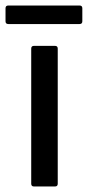

<svg xmlns="http://www.w3.org/2000/svg" viewBox="-44 -675 318 695"><path d="M79 -509H155Q165 -509 165 -499V-10Q165 0 155 0H79Q69 0 69 -10V-499Q69 -509 79 -509ZM-14 -655H244Q254 -655 254 -645V-598Q254 -588 244 -588H-14Q-24 -588 -24 -598V-645Q-24 -655 -14 -655Z"/></svg>

Font: BarlowMedium
Style: Regular
Weight: 500
Designer: Jeremy Tribby
Foundry: Tribby Type
Version: Version 1.422